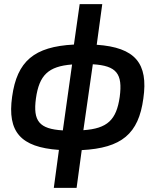

<svg xmlns="http://www.w3.org/2000/svg" viewBox="-20 -720 771 935"><path d="M451 -502 478 -700H368L340 -503C146 -493 63 -422 39 -249C15 -78 80 -3 267 10L242 195H353L378 11C573 1 655 -69 678 -240C703 -412 638 -489 451 -502ZM563 -248C547 -136 503 -94 386 -86L432 -407C548 -400 578 -361 563 -248ZM155 -241C171 -354 215 -397 331 -406L286 -85C171 -92 140 -130 155 -241Z"/></svg>

Font: Exo 2 Semi Bold
Style: Italic
Weight: 600
Italic angle: -8°
Designer: Natanael Gama
Version: Version 1.001;PS 001.001;hotconv 1.0.88;makeotf.lib2.5.64775